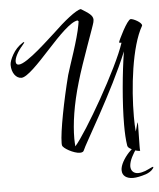

<svg xmlns="http://www.w3.org/2000/svg" viewBox="-61 -825 869 1047"><g transform="rotate(-5 373.0 -302.0)"><path d="M672 25C675 25 676 25 676 24C675 21 675 12 675 1C675 -32 677 -90 677 -115C677 -126 676 -131 675 -131C674 -131 668 -102 661 -82C659 -106 658 -133 658 -163C658 -319 683 -546 746 -654V-656C746 -672 702 -695 687 -695C668 -695 613 -581 613 -574C613 -572 617 -571 626 -571C582 -435 388 -99 326 -30C325 -43 324 -58 324 -73C324 -152 339 -257 375 -378C405 -483 480 -679 483 -696C484 -701 485 -706 485 -709C485 -734 461 -748 421 -773C395 -771 325 -714 266 -657C239 -634 103 -501 58 -501C47 -501 42 -507 42 -519C42 -538 57 -570 86 -603C94 -612 98 -618 98 -620C98 -621 97 -621 96 -621C95 -621 92 -620 89 -618C64 -602 46 -582 33 -559C20 -536 13 -517 13 -503C13 -459 37 -428 66 -428C97 -428 161 -496 227 -568C293 -640 359 -709 398 -713C401 -708 403 -710 403 -707C403 -707 402 -701 400 -689C387 -611 334 -467 321 -421C286 -285 253 -116 253 -55C253 -50 253 -45 254 -42C256 -26 315 7 348 7C361 7 368 3 371 -6C378 -29 549 -311 635 -523C617 -412 601 -244 601 -123C601 -79 603 -41 608 -10C609 -3 614 3 623 8C626 9 628 11 631 13C629 14 627 16 624 19C597 44 572 82 567 110C566 115 566 119 566 123C566 152 589 169 625 169C644 169 668 164 696 155C727 144 740 125 740 120C740 119 739 118 737 118C736 118 733 119 729 121C718 126 707 132 694 137C681 141 670 145 655 145C630 145 615 129 615 105C615 100 616 94 617 89C620 75 626 60 636 43C641 34 645 27 650 20C651 20 651 20 651 21C661 24 668 25 672 25Z"/></g></svg>

Font: Comforter
Style: Regular
Weight: 400
Designer: Robert E. Leuschke
Foundry: Robert E. Leuschke
Version: Version 1.013; ttfautohint (v1.8.3)